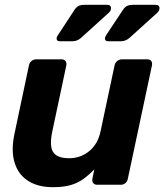

<svg xmlns="http://www.w3.org/2000/svg" viewBox="-20 -766 681 796"><path d="M199 10Q137 10 96 -16.5Q55 -43 40 -93.5Q25 -144 41 -216L100 -495Q102 -506 110.5 -513Q119 -520 130 -520H236Q246 -520 251.5 -513Q257 -506 255 -495L197 -222Q189 -185 192 -160Q195 -135 213 -122.5Q231 -110 266 -110Q314 -110 350 -139.5Q386 -169 397 -222L455 -495Q457 -506 466 -513Q475 -520 485 -520H591Q602 -520 607 -513Q612 -506 610 -495L510 -25Q508 -14 500 -7Q492 0 481 0H383Q372 0 366.5 -7Q361 -14 363 -25L371 -64Q349 -41 325.5 -24Q302 -7 272.5 1.5Q243 10 199 10ZM429 -595Q414 -595 415 -609Q416 -612 418 -616Q420 -620 422 -623L491 -727Q498 -737 507 -741.5Q516 -746 532 -746H625Q643 -746 641 -729Q640 -721 633 -714L517 -609Q501 -595 481 -595ZM228 -595Q213 -595 215 -609Q215 -612 217.5 -616Q220 -620 222 -623L290 -727Q297 -737 306 -741.5Q315 -746 331 -746H424Q442 -746 440 -729Q439 -721 432 -714L316 -609Q300 -595 281 -595Z"/></svg>

Font: Rubik SemiBold
Style: Italic
Weight: 600
Italic angle: -12°
Designer: Hubert and Fischer
Foundry: Hubert and Fischer
Version: Version 2.300;gftools[0.9.30]